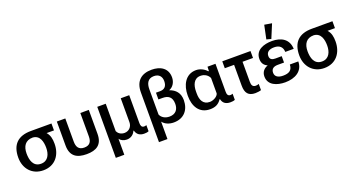

<svg xmlns="http://www.w3.org/2000/svg" viewBox="-56 -1597 4754 2576"><g transform="rotate(-20 2320.5 -309.0)"><path d="M295.4 14.6C464.4 14.6 556.6 -110.8 556.6 -270.5C556.6 -340.3 545.4 -395 504.4 -440.4H609.9V-539.1H316.4C128.4 -539.1 34.7 -442.9 34.7 -259.8C34.7 -103 135.7 14.6 295.4 14.6ZM295.4 -79.1C183.6 -79.1 158.2 -182.1 158.2 -273.9C158.2 -375 201.2 -448.2 308.6 -448.2C411.6 -441.4 432.6 -340.8 432.6 -256.8C432.6 -168.5 397.9 -79.1 295.4 -79.1Z M915 9.8C1052.7 9.8 1143.1 -41.5 1143.1 -197.8V-539.1H1022V-204.1C1022 -129.9 993.2 -84.5 915 -84.5C835 -84.5 807.6 -133.3 807.6 -209V-539.1H686.5V-197.8C686.5 -42 777.3 9.8 915 9.8Z M1263.7 189.5H1384.8V-39.6C1405.3 -7.8 1445.8 9.8 1488.8 9.8C1548.8 9.8 1590.8 -25.9 1609.4 -71.3H1615.7C1631.8 -10.3 1675.3 14.6 1731.9 15.1C1752.4 15.1 1780.8 13.7 1798.8 3.9V-83.5C1788.1 -78.6 1776.9 -76.2 1766.6 -76.2C1730 -76.2 1720.2 -104 1720.2 -140.6V-539.1H1599.1V-197.3C1599.1 -134.3 1553.7 -84.5 1489.3 -84.5C1433.6 -84.5 1400.4 -114.7 1384.8 -147.5V-539.1H1263.7Z M1879.9 189.5H2001V-59.1C2038.6 -10.7 2098.6 9.8 2159.7 9.8C2304.7 9.8 2386.2 -88.4 2386.2 -228.5C2386.2 -328.6 2332.5 -388.7 2246.6 -418C2303.7 -438 2342.3 -497.6 2342.3 -568.4C2342.3 -698.7 2243.2 -757.8 2117.7 -757.8C1969.2 -757.8 1879.9 -680.7 1879.9 -518.1ZM2131.8 -84C2065.9 -84 2019.5 -116.7 2001 -160.2V-521.5C2001 -604.5 2031.2 -666.5 2117.7 -666.5C2189.9 -666.5 2226.6 -622.1 2226.6 -557.1C2226.6 -478.5 2186.5 -447.8 2126.5 -447.8H2068.8V-351.6H2127.9C2207 -351.6 2261.2 -318.8 2261.2 -218.8C2261.2 -138.7 2219.2 -84 2131.8 -84Z M2677.7 9.8C2752.4 9.8 2801.8 -14.6 2840.3 -72.8H2846.2C2859.4 -8.8 2906.2 15.1 2962.9 15.1C2980.5 15.1 3015.1 13.2 3030.3 3.9V-83.5C3020 -79.1 3009.8 -76.2 2999 -76.2C2960.9 -76.2 2951.7 -103 2951.7 -141.1V-539.1H2837.9L2835.4 -478H2826.7C2792 -518.6 2733.9 -548.8 2675.8 -548.8C2521 -548.8 2456.1 -407.2 2456.1 -271.5V-256.3C2456.1 -117.7 2520.5 9.8 2677.7 9.8ZM2707 -84C2610.4 -84 2579.1 -160.2 2579.1 -249V-278.3C2579.1 -367.7 2609.9 -456.5 2706.1 -456.5C2766.6 -456.5 2812 -423.3 2831.1 -379.9V-160.6C2821.8 -119.1 2757.3 -84 2707 -84Z M3048.8 -440.4H3181.6V-144C3181.6 -36.6 3223.6 14.2 3321.8 14.2C3345.2 14.2 3387.2 9.3 3404.8 1.5V-86.9C3391.1 -81.1 3376 -77.6 3360.8 -77.6C3315.9 -77.6 3302.2 -106.9 3302.2 -153.3V-440.4H3451.7V-539.1H3048.8Z M3748 15.1C3889.2 15.1 4006.8 -50.3 4006.8 -189H3886.2C3883.8 -107.9 3836.4 -78.6 3751.5 -78.6C3684.1 -78.6 3636.7 -104 3636.7 -161.1C3636.7 -221.7 3679.7 -240.2 3735.8 -240.2H3821.8V-331.5L3735.8 -330.6C3691.4 -330.1 3653.3 -341.3 3653.3 -394C3653.3 -451.2 3696.8 -478 3766.6 -478C3842.8 -478 3884.3 -438.5 3886.2 -368.7H4006.8C4002.4 -509.8 3897 -567.4 3768.1 -567.4C3648.4 -567.4 3526.9 -524.9 3526.9 -397.9C3526.9 -335.4 3556.2 -299.8 3603 -279.3C3548.8 -260.7 3509.8 -219.7 3509.8 -153.3C3509.8 -29.8 3629.4 15.1 3748 15.1ZM3770 -595.7 3851.1 -790.5 3745.6 -808.1 3704.6 -612.8Z M4307.1 14.6C4476.1 14.6 4568.4 -110.8 4568.4 -270.5C4568.4 -340.3 4557.1 -395 4516.1 -440.4H4621.6V-539.1H4328.1C4140.1 -539.1 4046.4 -442.9 4046.4 -259.8C4046.4 -103 4147.5 14.6 4307.1 14.6ZM4307.1 -79.1C4195.3 -79.1 4169.9 -182.1 4169.9 -273.9C4169.9 -375 4212.9 -448.2 4320.3 -448.2C4423.3 -441.4 4444.3 -340.8 4444.3 -256.8C4444.3 -168.5 4409.7 -79.1 4307.1 -79.1Z"/></g></svg>

Font: Winston SemiBold
Style: Regular
Weight: 600
Designer: Vernon Adams, Kim Jin-seong, David Berlow, Cristiano Sobral
Foundry: The Winston Project Authors
Version: Version 3.004